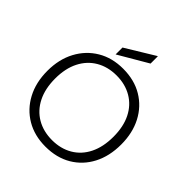

<svg xmlns="http://www.w3.org/2000/svg" viewBox="-250 -1090 1262 1262"><g transform="rotate(45 381.5 -459.0)"><path d="M381 12Q279 12 202 -33.5Q125 -79 81.5 -160.5Q38 -242 38 -350Q38 -457 81.5 -538.5Q125 -620 202 -666Q279 -712 381 -712Q485 -712 562 -666Q639 -620 681.5 -538.5Q724 -457 724 -350Q724 -242 681.5 -160.5Q639 -79 562 -33.5Q485 12 381 12ZM382 -49Q462 -49 523.5 -85Q585 -121 618.5 -188.5Q652 -256 652 -350Q652 -444 618.5 -511Q585 -578 523.5 -614Q462 -650 382 -650Q301 -650 239.5 -614Q178 -578 144 -511Q110 -444 110 -350Q110 -256 144 -188.5Q178 -121 239.5 -85Q301 -49 382 -49ZM279 -743V-807L481 -930H484V-863Z"/></g></svg>

Font: DM Sans 36pt Light
Style: Regular
Weight: 300
Designer: Colophon Foundry, Jonny Pinhorn
Foundry: Colophon Foundry
Version: Version 4.004;gftools[0.9.30]